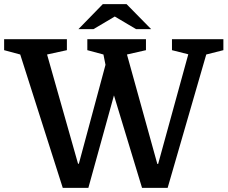

<svg xmlns="http://www.w3.org/2000/svg" viewBox="-29 -910 1102 930"><path d="M737 -116 883 -647 804 -667V-720H1053V-667L970 -646L783 0H659L523 -448L399 0H275L69 -646L-9 -667V-720H295V-667L199 -646L349 -117H353L482 -596L472 -646L394 -667V-720H678V-667L586 -646L733 -116ZM703 -769 584 -890H469L351 -769H424L527 -830L630 -769Z"/></svg>

Font: Domine SemiBold
Style: Regular
Weight: 600
Designer: Pablo Impallari, Rodrigo Fuenzalida, Brenda Gallo
Foundry: Pablo Impallari, Rodrigo Fuenzalida, Brenda Gallo
Version: Version 2.000